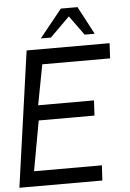

<svg xmlns="http://www.w3.org/2000/svg" viewBox="-70 -943 668 987"><g transform="rotate(-5 264.0 -449.5)"><path d="M-10.5 0 88 -700H516L512 -622H162L122.5 -414H410.5L406.5 -336H118.5L72 -78H422L417.5 0ZM368 -899 444 -755H392L319.5 -855.5L218 -755H166L282 -899Z"/></g></svg>

Font: Urbanist
Style: Italic
Weight: 400
Italic angle: -8°
Designer: Corey Hu
Foundry: Corey Hu
Version: Version 1.330; ttfautohint (v1.8.4.7-5d5b)